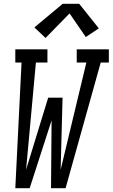

<svg xmlns="http://www.w3.org/2000/svg" viewBox="-20 -996 596 1016"><path d="M61 0 94 -665H61V-735H231V-665H170L118 -98L235 -479H311L301 -98L437 -665H386V-735H556V-665H513L327 0H250L253 -359L137 0ZM221 -795 162 -851 312 -976H399L503 -846L434 -800L348 -925Z"/></svg>

Font: Iosevka Slab Oblique
Style: Regular
Weight: 400
Italic angle: -9°
Monospace: yes
Designer: Belleve Invis
Foundry: Belleve Invis
Version: Version 11.1.1; ttfautohint (v1.8.3)